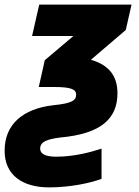

<svg xmlns="http://www.w3.org/2000/svg" viewBox="-59 -572 601 832"><path d="M154 240C243 240 330 222 381 203V72C336 87 263 107 185 107C140 107 115 96 115 72C115 41 148 31 201 24C382 8 450 -60 450 -168C450 -245 411 -291 335 -313L486 -442L511 -552H111L80 -416H259L135 -311L109 -195H176C248 -195 271 -185 271 -162C271 -137 253 -124 172 -116C41 -101 -39 -34 -39 81C-39 189 41 240 154 240Z"/></svg>

Font: Noto Sans SemiCondensed Black
Style: Italic
Weight: 900
Width: 4
Italic angle: -12°
Designer: Monotype Design Team
Foundry: Monotype Imaging Inc.
Version: Version 2.013